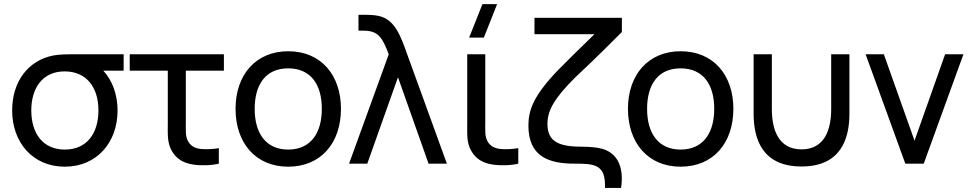

<svg xmlns="http://www.w3.org/2000/svg" viewBox="-20 -808 4797 948"><path d="M300 15C457 15 560.5 -103.5 560.5 -263C560.5 -343 533 -413 490 -459H590.5V-540H360C314 -540 273.5 -540 243 -534C118 -509.5 40 -404 40 -263C40 -104 142.5 15 300 15ZM134.5 -263C134.5 -371 188.5 -456 300 -455.5C409 -455 466 -374.5 466 -263C466 -150 409.5 -69.5 300 -69.5C193.5 -69.5 134.5 -147 134.5 -263Z M934 4.5C968.5 10 1023.5 9.5 1060.5 0V-76.5C1032.5 -71.5 999.5 -70 971.5 -72.5C945 -75.5 922.5 -85.5 908.5 -110.5C895 -135 897.5 -162.5 897.5 -208V-459H1085.5V-540H620.5V-459H808.5V-204C808.5 -144 805 -104.5 828 -63.5C853 -19 891.5 -2 934 4.5Z M1403 15C1563.5 15 1663.5 -101 1663.5 -270.5C1663.5 -437.5 1565 -555 1403 -555C1244.5 -555 1143 -440 1143 -270.5C1143 -103 1241.5 15 1403 15ZM1237.5 -270.5C1237.5 -388.5 1290 -470.5 1403 -470.5C1513.5 -470.5 1569 -392 1569 -270.5C1569 -151.5 1514.5 -69.5 1403 -69.5C1294 -69.5 1237.5 -148.5 1237.5 -270.5Z M1899.5 -540 1703.5 0H1793.5L1945 -426.5L2096 0H2186.5L1990.5 -540C1959 -628 1931 -711 1851 -729C1827.5 -734.5 1797 -735 1784.5 -735H1750V-656.5H1775.5C1850.5 -656.5 1868.5 -619.5 1899.5 -540Z M2412.5 4.5C2447 10 2502 9.5 2539 0V-76.5C2511 -71.5 2478 -70 2450 -72.5C2423.5 -75.5 2401 -85.5 2387 -110.5C2373.5 -135 2376 -162.5 2376 -208V-540H2287V-204C2287 -144 2283.5 -104.5 2306.5 -63.5C2331.5 -19 2370 -2 2412.5 4.5ZM2296.5 -622.5H2369L2434.5 -787.5H2362Z M2967 120H3046.5C3063.5 6.5 3020.5 -54.5 2953 -73.5C2923.5 -81.5 2882 -83.5 2860.5 -83.5C2750.5 -83.5 2683 -101 2683 -196C2683 -260 2714 -320.5 2820.5 -426C2941.5 -539.5 2994 -594 3050.5 -650V-720H2619V-639H2915C2840 -567 2776 -503 2734 -460.5C2615 -336 2589 -266 2589 -188C2589 -34 2691 0 2816 0C2915.5 0 2971.5 3.5 2967 120Z M3340.5 15C3501 15 3601 -101 3601 -270.5C3601 -437.5 3502.5 -555 3340.5 -555C3182 -555 3080.5 -440 3080.5 -270.5C3080.5 -103 3179 15 3340.5 15ZM3175 -270.5C3175 -388.5 3227.5 -470.5 3340.5 -470.5C3451 -470.5 3506.5 -392 3506.5 -270.5C3506.5 -151.5 3452 -69.5 3340.5 -69.5C3231.5 -69.5 3175 -148.5 3175 -270.5Z M3701 -246.5C3701 -122 3743.5 14 3937.5 14C4131.5 14 4174 -122 4174 -246.5V-540H4084V-269.5C4084 -168 4051.5 -70.5 3937.5 -70.5C3823.5 -70.5 3791 -168 3791 -269.5V-540H3701Z M4450 0H4541L4737 -540H4646.5L4495.5 -113.5L4344 -540H4254Z"/></svg>

Font: Eudonet Medium
Style: Regular
Weight: 500
Designer: Mikhail Sharanda
Foundry: Mikhail Sharanda
Version: Version 4.503;Glyphs 3.1.2 (3151)